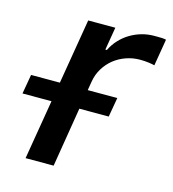

<svg xmlns="http://www.w3.org/2000/svg" viewBox="-134 -628 633 702"><g transform="rotate(15 182.0 -277.0)"><path d="M-46.2 -225.5 -33.4 -299H75.6L116.8 -545.5H219.5L204.9 -458.8H210.6Q221.2 -480.8 237.6 -498.4Q253.9 -516 274.1 -528.2Q294.4 -540.5 317.5 -547.1Q340.6 -553.6 365.1 -553.6H373.9Q383.2 -553.6 393.1 -553.3Q403.1 -552.9 409.8 -551.1L392.8 -449.6Q389.6 -450.6 383.9 -451.7Q378.2 -452.8 370.7 -453.8Q363.3 -454.9 354.8 -455.4Q346.2 -456 337.7 -456Q310.4 -456 285 -447.1Q259.6 -438.2 239.3 -422.1Q219.1 -405.9 205.3 -383.3Q191.4 -360.8 186.8 -333.1L181.1 -299H293L280.2 -225.5H169L132.1 0H25.9L63.6 -225.5Z"/></g></svg>

Font: Inter P Medium
Style: Italic
Weight: 500
Italic angle: 9.39999°
Designer: Rasmus Andersson
Foundry: rsms
Version: Version 3.018;git-588b23468